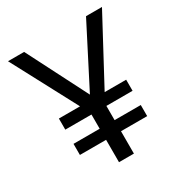

<svg xmlns="http://www.w3.org/2000/svg" viewBox="-168 -836 907 959"><g transform="rotate(-30 286.0 -357.0)"><path d="M285 -365 464 -714H556L355 -339H479V-275H328V-193H479V-129H328V0H242V-129H91V-193H242V-275H91V-339H213L14 -714H107Z"/></g></svg>

Font: Noto Sans Nabataean
Style: Regular
Weight: 400
Designer: Monotype Design Team
Foundry: Monotype Imaging Inc.
Version: Version 2.001; ttfautohint (v1.8.4.7-5d5b)